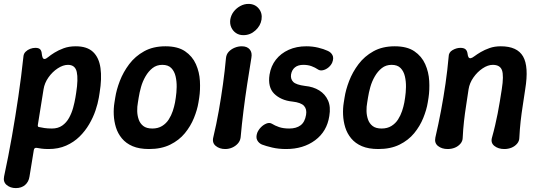

<svg xmlns="http://www.w3.org/2000/svg" viewBox="-31 -750 2767 983"><path d="M357 -513Q415 -513 445.5 -484Q476 -455 483.5 -401.5Q491 -348 479 -275L475 -250Q470 -220 458 -184.5Q446 -149 425.5 -114Q405 -79 376 -50.5Q347 -22 307.5 -4.5Q268 13 218 13Q197 13 182 11Q167 9 157 7Q144 5 142 19L120 154Q116 181 97.5 197Q79 213 50 213Q22 213 3 197Q-16 181 -10 153Q12 51 30 -51.5Q48 -154 63 -256Q78 -358 89 -461Q90 -475 100 -485Q110 -495 123.5 -500Q137 -505 150 -505Q168 -505 175 -497Q182 -489 183 -474Q184 -464 187 -456Q190 -448 197 -448Q204 -448 216 -458Q228 -468 248 -480.5Q268 -493 295 -503Q322 -513 357 -513ZM317 -418Q292 -418 264.5 -400Q237 -382 217 -353.5Q197 -325 192 -293L163 -112Q160 -99 172 -99Q180 -97 196.5 -94.5Q213 -92 235 -92Q266 -92 287.5 -107Q309 -122 322.5 -146.5Q336 -171 343.5 -198.5Q351 -226 355 -250L359 -275Q370 -345 362 -381.5Q354 -418 317 -418Z M985 -225Q979 -188 962 -146Q945 -104 915.5 -68Q886 -32 840.5 -9.5Q795 13 732 13Q682 13 648 -1.5Q614 -16 593 -41.5Q572 -67 562.5 -98Q553 -129 551.5 -162Q550 -195 555 -225L559 -250Q565 -290 582.5 -335.5Q600 -381 630.5 -421.5Q661 -462 707 -487.5Q753 -513 816 -513Q879 -513 916.5 -487.5Q954 -462 972 -421.5Q990 -381 992.5 -335.5Q995 -290 989 -250ZM869 -250Q873 -276 873.5 -304.5Q874 -333 868 -359Q862 -385 846 -401.5Q830 -418 800 -418Q771 -418 750 -401.5Q729 -385 714 -359Q699 -333 691 -304.5Q683 -276 679 -250L675 -225Q671 -204 671.5 -181.5Q672 -159 679 -138.5Q686 -118 702.5 -105Q719 -92 749 -92Q778 -92 799 -105Q820 -118 833 -138.5Q846 -159 853.5 -181.5Q861 -204 865 -225Z M1122 13Q1093 13 1073.5 -3Q1054 -19 1061 -47Q1077 -114 1089 -182Q1101 -250 1110.5 -318.5Q1120 -387 1126 -453Q1128 -472 1140 -485Q1152 -498 1170 -505.5Q1188 -513 1207 -513Q1234 -513 1247.5 -497Q1261 -481 1256 -454Q1245 -387 1234.5 -318.5Q1224 -250 1215.5 -182Q1207 -114 1201 -47Q1199 -29 1187 -15.5Q1175 -2 1158 5.5Q1141 13 1122 13ZM1215 -570Q1193 -570 1177 -581Q1161 -592 1153 -610Q1145 -628 1148 -650Q1152 -673 1165.5 -690.5Q1179 -708 1199 -719Q1219 -730 1241 -730Q1274 -730 1293.5 -706.5Q1313 -683 1308 -650Q1303 -618 1276.5 -594Q1250 -570 1215 -570Z M1434 13Q1395 13 1363 5.5Q1331 -2 1310 -10Q1294 -17 1286 -32Q1278 -47 1286 -70Q1292 -85 1304.5 -98Q1317 -111 1333 -117.5Q1349 -124 1362 -116Q1376 -107 1397.5 -99.5Q1419 -92 1450 -92Q1486 -92 1508 -108.5Q1530 -125 1536 -162Q1541 -191 1525.5 -208Q1510 -225 1466 -230Q1436 -233 1412.5 -243.5Q1389 -254 1372.5 -270.5Q1356 -287 1350 -311.5Q1344 -336 1349 -368Q1356 -412 1381.5 -444.5Q1407 -477 1447 -495Q1487 -513 1537 -513Q1569 -513 1598 -506Q1627 -499 1646 -490Q1663 -483 1671 -468Q1679 -453 1670 -430Q1664 -416 1651 -405Q1638 -394 1622.5 -390.5Q1607 -387 1596 -395Q1583 -404 1564.5 -411Q1546 -418 1522 -418Q1495 -418 1479 -405Q1463 -392 1459 -368Q1456 -345 1470.5 -330.5Q1485 -316 1531 -310Q1573 -306 1603.5 -287Q1634 -268 1648.5 -235.5Q1663 -203 1655 -156Q1643 -77 1582.5 -32Q1522 13 1434 13Z M2159 -225Q2153 -188 2136 -146Q2119 -104 2089.5 -68Q2060 -32 2014.5 -9.5Q1969 13 1906 13Q1856 13 1822 -1.5Q1788 -16 1767 -41.5Q1746 -67 1736.5 -98Q1727 -129 1725.5 -162Q1724 -195 1729 -225L1733 -250Q1739 -290 1756.5 -335.5Q1774 -381 1804.5 -421.5Q1835 -462 1881 -487.5Q1927 -513 1990 -513Q2053 -513 2090.5 -487.5Q2128 -462 2146 -421.5Q2164 -381 2166.5 -335.5Q2169 -290 2163 -250ZM2043 -250Q2047 -276 2047.5 -304.5Q2048 -333 2042 -359Q2036 -385 2020 -401.5Q2004 -418 1974 -418Q1945 -418 1924 -401.5Q1903 -385 1888 -359Q1873 -333 1865 -304.5Q1857 -276 1853 -250L1849 -225Q1845 -204 1845.5 -181.5Q1846 -159 1853 -138.5Q1860 -118 1876.5 -105Q1893 -92 1923 -92Q1952 -92 1973 -105Q1994 -118 2007 -138.5Q2020 -159 2027.5 -181.5Q2035 -204 2039 -225Z M2266 -460Q2266 -482 2286 -493.5Q2306 -505 2326 -505Q2344 -505 2352.5 -497.5Q2361 -490 2363 -474Q2364 -464 2367.5 -457.5Q2371 -451 2379 -452Q2386 -453 2398.5 -462.5Q2411 -472 2430.5 -483.5Q2450 -495 2475.5 -504Q2501 -513 2533 -513Q2617 -513 2647 -461Q2677 -409 2658 -293Q2652 -251 2645.5 -210Q2639 -169 2634.5 -128.5Q2630 -88 2628 -46Q2628 -28 2616.5 -14.5Q2605 -1 2588 6Q2571 13 2551 13Q2520 13 2500 -3Q2480 -19 2488 -46Q2497 -78 2504 -108.5Q2511 -139 2517 -169Q2523 -199 2528 -230.5Q2533 -262 2538 -293Q2549 -363 2539 -390.5Q2529 -418 2492 -418Q2467 -418 2440 -400Q2413 -382 2393 -353.5Q2373 -325 2368 -293Q2362 -251 2355.5 -210Q2349 -169 2344.5 -128.5Q2340 -88 2338 -46Q2338 -28 2326.5 -14.5Q2315 -1 2298 6Q2281 13 2261 13Q2231 13 2211.5 -2.5Q2192 -18 2198 -46Q2214 -115 2227 -184Q2240 -253 2250 -322.5Q2260 -392 2266 -460Z"/></svg>

Font: Winky Sans Medium
Style: Italic
Weight: 500
Italic angle: -8.97852°
Designer: Simon Atzbach
Foundry: typofactur
Version: Version 1.205